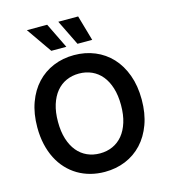

<svg xmlns="http://www.w3.org/2000/svg" viewBox="-137 -1069 1049 1187"><g transform="rotate(-15 387.5 -475.5)"><path d="M721.6 -363.6Q721.6 -275.6 696.2 -206.1Q670.8 -136.7 626.1 -88.8Q581.3 -40.8 520.1 -15.4Q458.8 9.9 387.4 9.9Q339.8 9.9 296.3 -1.4Q252.8 -12.8 215.7 -34.8Q178.6 -56.8 148.6 -89Q118.6 -121.1 97.5 -162.5Q76.3 -203.8 64.8 -254.4Q53.3 -305 53.3 -363.6Q53.3 -451.7 78.7 -521.1Q104 -590.6 148.8 -638.5Q193.5 -686.4 254.6 -711.8Q315.7 -737.2 387.4 -737.2Q458.8 -737.2 520.1 -711.8Q581.3 -686.4 626.1 -638.5Q670.8 -590.6 696.2 -521.1Q721.6 -451.7 721.6 -363.6ZM589.1 -363.6Q589.1 -425.8 574.2 -473.4Q559.3 -521 532.7 -553.3Q506 -585.6 468.9 -602.3Q431.8 -619 387.4 -619Q343 -619 305.9 -602.3Q268.8 -585.6 242.2 -553.3Q215.6 -521 200.6 -473.4Q185.7 -425.8 185.7 -363.6Q185.7 -301.5 200.6 -253.9Q215.6 -206.3 242.2 -174Q268.8 -141.7 305.9 -125Q343 -108.3 387.4 -108.3Q431.8 -108.3 468.9 -125Q506 -141.7 532.7 -174Q559.3 -206.3 574.2 -253.9Q589.1 -301.5 589.1 -363.6ZM146.7 -961.3H276.6L355.8 -799H259.6ZM347.7 -961.3H474.8L521.3 -799H427.2Z"/></g></svg>

Font: Interop SemBd
Style: Regular
Weight: 600
Designer: Rasmus Andersson, Google, Jang Haemin
Foundry: jhaemin
Version: Version 1.008